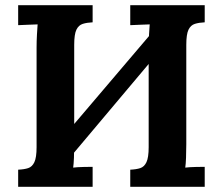

<svg xmlns="http://www.w3.org/2000/svg" viewBox="-20 -720 859 740"><path d="M337 -634Q315 -633 299 -628Q283 -623 274.5 -605.5Q266 -588 266 -547V-164Q266 -137 265 -112Q264 -87 262 -74Q278 -76 302.5 -76.5Q327 -77 337 -77V0H50V-66Q73 -67 88.5 -72Q104 -77 112.5 -95Q121 -113 121 -153V-536Q121 -563 122.5 -588Q124 -613 125 -626Q109 -625 85 -624.5Q61 -624 50 -623V-700H337ZM769 -634Q747 -633 731 -628Q715 -623 706.5 -605.5Q698 -588 698 -547V-164Q698 -137 697 -112Q696 -87 694 -74Q710 -76 734.5 -76.5Q759 -77 769 -77V0H482V-66Q505 -67 520.5 -72Q536 -77 544.5 -95Q553 -113 553 -153V-536Q553 -563 554.5 -588Q556 -613 557 -626Q541 -625 517 -624.5Q493 -624 482 -623V-700H769ZM630 -670 678 -622 179 -29 128 -80Z"/></svg>

Font: Lora
Style: Weight 700
Weight: 700
Designer: Olga Karpushina, Alexei Vanyashin (Cyrillic)
Foundry: Cyreal
Version: Version 3.001